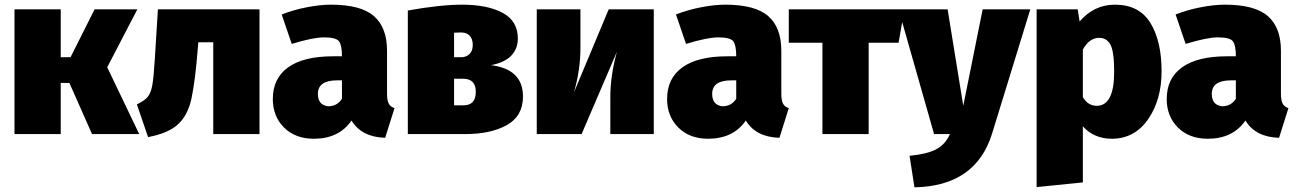

<svg xmlns="http://www.w3.org/2000/svg" viewBox="-20 -574 5551 822"><path d="M576 0H374L277 -219H240V0H42V-534H240V-329H282L385 -534H568L439 -286Z M614 13 566 -127Q599 -143 612.5 -159.5Q626 -176 632 -209Q638 -242 643 -324L656 -534H1091V0H893V-393H829L827 -369Q816 -229 800 -153.5Q784 -78 739 -39Q698 -3 614 13Z M1324 20Q1244 20 1196 -28Q1148 -76 1148 -150Q1148 -239 1214 -286Q1280 -333 1406 -333H1444Q1444 -380 1431.5 -397Q1419 -414 1367 -414Q1321 -414 1229 -386L1186 -512Q1237 -532 1294 -543Q1351 -554 1397 -554Q1525 -554 1581 -505Q1637 -456 1637 -357V-173Q1637 -145 1644 -131Q1651 -117 1669 -111L1629 16Q1528 13 1485 -58Q1431 20 1324 20ZM1385 -119Q1423 -119 1444 -151V-230H1423Q1341 -230 1341 -172Q1341 -124 1385 -119Z M1972 0H1726V-529Q1865 -554 1958 -554Q2067 -554 2132 -519Q2197 -484 2197 -409Q2197 -365 2168.5 -335.5Q2140 -306 2082 -295Q2219 -278 2219 -161Q2219 -77 2150 -38.5Q2081 0 1972 0ZM1954 -329Q1976 -329 1990 -342.5Q2004 -356 2004 -382Q2004 -406 1991.5 -420.5Q1979 -435 1953 -435L1924 -434V-329ZM1964 -123Q2017 -123 2017 -181Q2017 -236 1964 -237H1924V-123Z M2779 0H2593V-160Q2593 -249 2621 -352L2470 0H2278V-534H2465V-370Q2465 -274 2437 -178L2586 -534H2779Z M3012 20Q2932 20 2884 -28Q2836 -76 2836 -150Q2836 -239 2902 -286Q2968 -333 3094 -333H3132Q3132 -380 3119.5 -397Q3107 -414 3055 -414Q3009 -414 2917 -386L2874 -512Q2925 -532 2982 -543Q3039 -554 3085 -554Q3213 -554 3269 -505Q3325 -456 3325 -357V-173Q3325 -145 3332 -131Q3339 -117 3357 -111L3317 16Q3216 13 3173 -58Q3119 20 3012 20ZM3073 -119Q3111 -119 3132 -151V-230H3111Q3029 -230 3029 -172Q3029 -124 3073 -119Z M3699 0H3501V-391H3357V-534H3852L3827 -391H3699Z M3895 228 3874 93Q3948 86 3987.5 65.5Q4027 45 4047 0H3979L3827 -534H4037L4104 -121L4187 -534H4391L4227 -1Q4157 223 3895 228Z M4418 227V-534H4594L4602 -482Q4664 -554 4753 -554Q4857 -554 4905 -476Q4953 -398 4953 -269Q4953 -146 4895 -63Q4837 20 4740 20Q4664 20 4616 -33V207ZM4675 -121Q4750 -121 4750 -266Q4750 -354 4734 -383Q4718 -412 4686 -412Q4644 -412 4616 -362V-158Q4638 -121 4675 -121Z M5151 20Q5071 20 5023 -28Q4975 -76 4975 -150Q4975 -239 5041 -286Q5107 -333 5233 -333H5271Q5271 -380 5258.5 -397Q5246 -414 5194 -414Q5148 -414 5056 -386L5013 -512Q5064 -532 5121 -543Q5178 -554 5224 -554Q5352 -554 5408 -505Q5464 -456 5464 -357V-173Q5464 -145 5471 -131Q5478 -117 5496 -111L5456 16Q5355 13 5312 -58Q5258 20 5151 20ZM5212 -119Q5250 -119 5271 -151V-230H5250Q5168 -230 5168 -172Q5168 -124 5212 -119Z"/></svg>

Font: Trujillo Black
Style: Regular
Weight: 900
Designer: Fira Sans original fonts by bBox Type GmbH, Carrois Corporate GbR, & Edenspiekermann AG / Changes by Cristiano Sobral
Foundry: Fira Sans original fonts by bBox Type GmbH, Carrois Corporate GbR, & Edenspiekermann AG / Changes by Cristiano Sobral
Version: Version 4.301;July 28, 2020;FontCreator 13.0.0.2655 64-bit